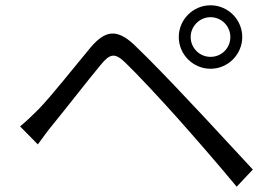

<svg xmlns="http://www.w3.org/2000/svg" viewBox="-20 -738 1040 726"><path d="M701 -598C701 -639 735 -673 776 -673C818 -673 851 -639 851 -598C851 -556 818 -523 776 -523C735 -523 701 -556 701 -598ZM656 -598C656 -532 710 -478 776 -478C842 -478 896 -532 896 -598C896 -664 842 -718 776 -718C710 -718 656 -664 656 -598ZM56 -260 123 -192C138 -212 159 -242 179 -266C225 -322 311 -433 361 -493C396 -536 415 -539 454 -501C498 -459 591 -359 649 -294C714 -221 803 -119 875 -32L936 -97C859 -179 760 -288 692 -359C634 -421 547 -512 487 -569C420 -632 376 -621 323 -559C262 -486 173 -373 125 -324C99 -298 81 -281 56 -260Z"/></svg>

Font: Noto Sans CJK HK DemiLight
Style: Regular
Weight: 350
Designer: Ryoko NISHIZUKA 西塚涼子 (kana, bopomofo & ideographs); Paul D. Hunt (Latin, Greek & Cyrillic); Sandoll Communications 산돌커뮤니
Foundry: Adobe
Version: Version 2.004;hotconv 1.0.118;makeotfexe 2.5.65603